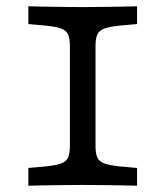

<svg xmlns="http://www.w3.org/2000/svg" viewBox="-20 -591 526 611"><path d="M234.7 -2.4Q210.5 -2.4 181.4 -2Q152.3 -1.6 123.2 -1.2Q94.1 -0.8 70.2 0V-56.5L122.8 -61.2Q156.3 -64.5 173.4 -70.4Q190.5 -76.4 196.5 -89.4Q202.4 -102.3 202.4 -125.8V-445.2Q202.4 -468.7 196.5 -481.6Q190.5 -494.5 173.4 -500.6Q156.3 -506.6 122.8 -509.7L70.2 -514.5V-571Q94.1 -570.2 123.2 -569.8Q152.3 -569.4 181.4 -569Q210.5 -568.5 234.7 -568.5H242.8H251.6Q275.8 -568.5 304.9 -569Q334.1 -569.4 363.5 -569.8Q393 -570.2 416.2 -571V-514.5L363.6 -509.7Q330.8 -506.6 313.4 -500.6Q295.9 -494.5 289.9 -481.6Q284 -468.7 284 -445.2V-125.8Q284 -102.3 289.9 -89.4Q295.9 -76.4 313.4 -70.4Q330.8 -64.5 363.6 -61.2L416.2 -56.5V0Q393 -0.8 363.5 -1.2Q334.1 -1.6 304.9 -2Q275.8 -2.4 251.6 -2.4H243.6Z"/></svg>

Font: Playfair 5pt SemiExpanded Light
Style: Regular
Weight: 300
Width: 6
Designer: Claus Eggers Sørensen
Foundry: Claus Eggers Sørensen
Version: Version 2.203